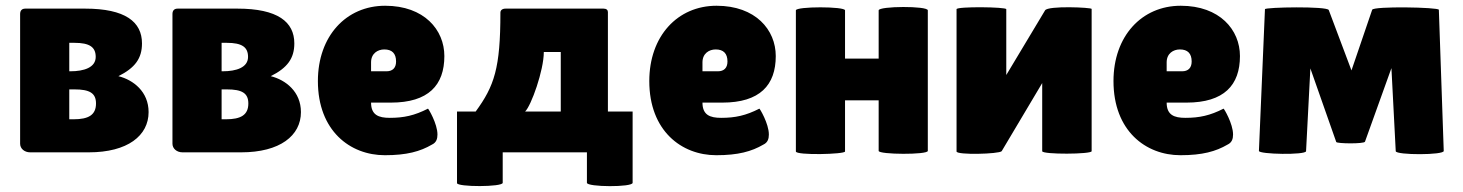

<svg xmlns="http://www.w3.org/2000/svg" viewBox="-20 -530 5089 668"><path d="M474 -379C474 -454 416 -500 276 -500H68C55 -500 50 -492 50 -481V-30C50 -13 65 0 85 0H289C424 0 497 -58 497 -140C497 -211 444 -252 392 -265C450 -294 474 -327 474 -379ZM221 -381H239C292 -381 313 -366 313 -332C313 -295 272 -282 225 -282H221ZM221 -219H239C292 -219 314 -206 314 -170C314 -130 288 -115 236 -115H221Z M1004 -379C1004 -454 946 -500 806 -500H598C585 -500 580 -492 580 -481V-30C580 -13 595 0 615 0H819C954 0 1027 -58 1027 -140C1027 -211 974 -252 922 -265C980 -294 1004 -327 1004 -379ZM751 -381H769C822 -381 843 -366 843 -332C843 -295 802 -282 755 -282H751ZM751 -219H769C822 -219 844 -206 844 -170C844 -130 818 -115 766 -115H751Z M1483 -27C1498 -34 1502 -47 1502 -62C1502 -100 1470 -153 1469 -152C1422 -128 1385 -120 1336 -120C1297 -120 1271 -130 1271 -173H1340C1471 -173 1526 -234 1526 -335C1526 -426 1456 -510 1320 -510C1184 -510 1086 -404 1086 -248C1086 -75 1198 10 1319 10C1395 10 1442 -3 1483 -27ZM1358 -316C1358 -293 1345 -282 1325 -282H1271V-313C1271 -344 1294 -358 1317 -358C1344 -358 1358 -344 1358 -316Z M2095 -488C2095 -495 2090 -500 2080 -500H1739C1727 -500 1721 -494 1721 -486C1721 -293 1700 -231 1635 -142C1611 -142 1618 -142 1570 -142V107C1570 121 1729 121 1729 106V0C1986 0 1975 0 2022 0V106C2022 121 2181 122 2181 106V-142H2095ZM1807 -142C1828 -162 1872 -285 1872 -349H1931V-142Z M2636 -27C2651 -34 2655 -47 2655 -62C2655 -100 2623 -153 2622 -152C2575 -128 2538 -120 2489 -120C2450 -120 2424 -130 2424 -173H2493C2624 -173 2679 -234 2679 -335C2679 -426 2609 -510 2473 -510C2337 -510 2239 -404 2239 -248C2239 -75 2351 10 2472 10C2548 10 2595 -3 2636 -27ZM2511 -316C2511 -293 2498 -282 2478 -282H2424V-313C2424 -344 2447 -358 2470 -358C2497 -358 2511 -344 2511 -316Z M3037 -5C3037 8 3208 9 3208 -5V-494C3208 -510 3037 -509 3037 -494V-326H2920V-494C2920 -508 2749 -508 2749 -494V-3C2749 11 2920 7 2920 -3V-181H3037Z M3606 -241V-4C3606 8 3778 7 3778 -4V-499C3778 -504 3626 -511 3616 -494L3481 -269V-498C3481 -506 3308 -508 3308 -498V-3C3308 10 3456 6 3465 -4Z M4251 -27C4266 -34 4270 -47 4270 -62C4270 -100 4238 -153 4237 -152C4190 -128 4153 -120 4104 -120C4065 -120 4039 -130 4039 -173H4108C4239 -173 4294 -234 4294 -335C4294 -426 4224 -510 4088 -510C3952 -510 3854 -404 3854 -248C3854 -75 3966 10 4087 10C4163 10 4210 -3 4251 -27ZM4126 -316C4126 -293 4113 -282 4093 -282H4039V-313C4039 -344 4062 -358 4085 -358C4112 -358 4126 -344 4126 -316Z M4836 -4C4837 10 5005 10 5003 -5L4986 -496C4985 -505 4758 -509 4754 -496L4682 -285L4603 -495C4598 -509 4381 -505 4381 -498L4360 -5C4359 7 4523 10 4524 -4L4539 -292L4629 -36C4631 -30 4726 -29 4729 -37L4821 -293Z"/></svg>

Font: Lilita 2
Style: Regular
Weight: 400
Designer: Juan Montoreano
Foundry: Juan Montoreano
Version: Version 2.001